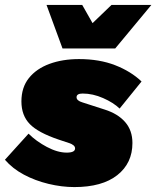

<svg xmlns="http://www.w3.org/2000/svg" viewBox="-47 -750 635 780"><path d="M255 10Q204 10 150 -3Q96 -16 50 -40.5Q4 -65 -27 -101L69 -207Q100 -176 143.5 -153Q187 -130 224 -130Q258 -130 258 -147Q258 -161 233 -169L191 -183Q108 -211 74 -246Q40 -281 40 -338Q40 -395 70.5 -433Q101 -471 154 -490.5Q207 -510 274 -510Q357 -510 421 -485Q485 -460 528 -419L439 -309Q414 -333 372 -351.5Q330 -370 289 -370Q264 -370 264 -355Q264 -341 288 -334L378 -305Q432 -288 461.5 -254Q491 -220 491 -169Q491 -87 429.5 -38.5Q368 10 255 10ZM207 -553 142 -730H287L329 -656L406 -730H568L421 -553Z"/></svg>

Font: Work Sans Black
Style: Italic
Weight: 900
Italic angle: -13°
Designer: Wei Huang
Foundry: Wei Huang
Version: Version 2.009; ttfautohint (v1.8.3)